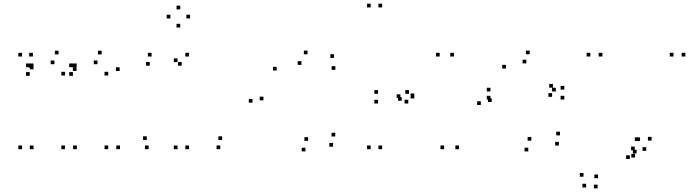

<svg xmlns="http://www.w3.org/2000/svg" viewBox="-20 -795 3760 1036"><path d="M157.5 -428V-448H137.5V-428ZM157.5 -490V-510H137.5V-490ZM99 -490V-510H79V-490ZM99 10V-10H79V10ZM161 10V-10H141V10ZM161 -421V-441H141V-421ZM393 -412V-432H373V-412ZM296 -501.5V-521.5H276V-501.5ZM160.5 -432.5V-452.5H140.5V-432.5ZM140.5 -432.5V-452.5H120.5V-432.5ZM140.5 -386V-406H120.5V-386ZM273.5 -448.5V-468.5H253.5V-448.5ZM331 -387.5V-407.5H311V-387.5ZM331 10V-10H311V10ZM394.5 10V-10H374.5V10ZM625.5 -412V-432H605.5V-412ZM528.5 -501.5V-521.5H508.5V-501.5ZM393.5 -432.5V-452.5H373.5V-432.5ZM373.5 -432.5V-452.5H353.5V-432.5ZM373.5 -386V-406H353.5V-386ZM506 -448.5V-468.5H486V-448.5ZM564 -387.5V-407.5H544V-387.5ZM564 10V-10H544V10ZM627.5 10V-10H607.5V10Z M788 -440.5V-460.5H768V-440.5ZM960.5 -440.5V-460.5H940.5V-440.5ZM938 -460V-480H918V-460ZM938 10V-10H918V10ZM1000 10V-10H980V10ZM1000 -490V-510H980V-490ZM798 -490V-510H778V-490ZM1168.5 10V-10H1148.5V10ZM1178.5 -39.5V-59.5H1158.5V-39.5ZM772 -39.5V-59.5H752V-39.5ZM782 10V-10H762V10ZM1005.5 -695.5V-715.5H985.5V-695.5ZM952.5 -744.5V-764.5H932.5V-744.5ZM899.5 -695.5V-715.5H879.5V-695.5ZM952.5 -646.5V-666.5H932.5V-646.5Z M1342.5 -241V-261H1322.5V-241ZM1628 22V2H1608V22ZM1777 -3.5V-23.5H1757V-3.5ZM1789 -58.5V-78.5H1769V-58.5ZM1642.5 -35V-55H1622.5V-35ZM1401.5 -253.5V-273.5H1381.5V-253.5ZM1473 -414.5V-434.5H1453V-414.5ZM1606.5 -445V-465H1586.5V-445ZM1789.5 -418V-438H1769.5V-418ZM1782.5 -482.5V-502.5H1762.5V-482.5ZM1639.5 -502V-522H1619.5V-502Z M1980 10V-10H1960V10ZM2042 10V-10H2022V10ZM2042 -755V-775H2022V-755ZM1980 -755V-775H1960V-755ZM2140.5 -266V-286H2120.5V-266ZM2187 -289V-309H2167V-289ZM2020 -289V-309H2000V-289ZM2020 -236.5V-256.5H2000V-236.5ZM2183 -236.5V-256.5H2163V-236.5ZM2147.5 -251.5V-271.5H2127.5V-251.5ZM2376.5 10V-10H2356.5V10ZM2457 10V-10H2437V10ZM2215.5 -264V-284H2195.5V-264ZM2215.5 -270.5V-290.5H2195.5V-270.5ZM2429.5 -490V-510H2409.5V-490ZM2352.5 -490V-510H2332.5V-490Z M2820 -453V-473H2800V-453ZM2963.5 -322V-342H2943.5V-322ZM2959 -272.5V-292.5H2939V-272.5ZM2979 -301.5V-321.5H2959V-301.5ZM2626.5 -301.5V-321.5H2606.5V-301.5ZM2626.5 -258V-278H2606.5V-258ZM3025 -258V-278H3005V-258ZM3025 -311.5V-331.5H3005V-311.5ZM2838 -502V-522H2818V-502ZM2574.5 -228.5V-248.5H2554.5V-228.5ZM2830.5 22V2H2810.5V22ZM2995.5 -9.5V-29.5H2975.5V-9.5ZM3001.5 -64.5V-84.5H2981.5V-64.5ZM2847 -36V-56H2827V-36ZM2633 -244.5V-264.5H2613V-244.5ZM2710 -425V-445H2690V-425Z M3406.5 55V35H3386.5V55ZM3415 33V13H3395V33ZM3405 16V-4H3385V16ZM3378.5 63V43H3358.5V63ZM3207 166.5V146.5H3187V166.5ZM3128.5 158.5V138.5H3108.5V158.5ZM3142.5 216.5V196.5H3122.5V216.5ZM3204.5 221.5V201.5H3184.5V221.5ZM3467 19V-1H3447V19ZM3496 -36.5V-56.5H3476V-36.5ZM3678 -490V-510H3658V-490ZM3614 -490V-510H3594V-490ZM3433.5 -34V-54H3413.5V-34ZM3425.5 -34V-54H3405.5V-34ZM3230.5 -490V-510H3210.5V-490ZM3165.5 -490V-510H3145.5V-490Z"/></svg>

Font: Monaspace Argon Dots Var
Style: Regular
Weight: 400
Designer: Riley Cran and the Lettermatic Team
Version: Version 1.100 (Monaspace Argon Dots)